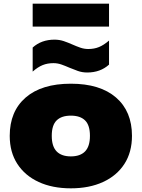

<svg xmlns="http://www.w3.org/2000/svg" viewBox="-20 -1015 772 1046"><path d="M366 11Q265.5 11 190.8 -23.5Q116 -58 74.5 -122Q33 -186 33 -275Q33 -408.5 120 -483.8Q207 -559 366 -559Q525 -559 612 -483.8Q699 -408.5 699 -275Q699 -186 657.8 -122Q616.5 -58 541.5 -23.5Q466.5 11 366 11ZM366 -163Q417 -163 443.5 -190.2Q470 -217.5 470 -275Q470 -333 443.5 -359Q417 -385 366 -385Q315 -385 288.5 -359Q262 -333 262 -275Q262 -217.5 288.5 -190.2Q315 -163 366 -163ZM455 -620Q428 -620 404 -628.5Q380 -637 357.5 -646.5Q336 -656 314.8 -663.5Q293.5 -671 271 -671Q239 -671 212.8 -660.5Q186.5 -650 158 -625V-756Q205.5 -799 277 -799Q304 -799 328 -790.8Q352 -782.5 374.5 -772.5Q396 -763 417.2 -755.5Q438.5 -748 461 -748Q493.5 -748 519.5 -758.8Q545.5 -769.5 574 -794V-663Q526.5 -620 455 -620ZM158 -870V-995H574V-870Z"/></svg>

Font: Encode Sans Exp Black
Style: Regular
Weight: 900
Width: 7
Designer: Multiple Designers
Foundry: Impallari Type
Version: Version 3.002; ttfautohint (v1.8.3) -l 8 -r 50 -G 200 -x 14 